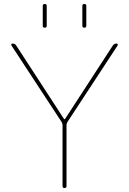

<svg xmlns="http://www.w3.org/2000/svg" viewBox="-20 -950 650 970"><path d="M396 -820V-920Q396 -930 406 -930Q416 -930 416 -920V-820Q416 -810 406 -810Q396 -810 396 -820ZM196 -820V-920Q196 -930 206 -930Q216 -930 216 -920V-820Q216 -810 206 -810Q196 -810 196 -820ZM291 -334 38 -720Q36 -723 37.5 -726.5Q39 -730 43 -730Q56 -730 62 -720L304 -348H306H308L550 -720Q557 -730 569 -730Q573 -730 574.5 -726.5Q576 -723 574 -720L321 -334Q316 -326 316 -318V-10Q316 0 306 0Q296 0 296 -10V-318Q296 -326 291 -334Z"/></svg>

Font: Rounded Mplus 1c Thin
Style: Regular
Weight: 250
Version: Version 1.059.20150529